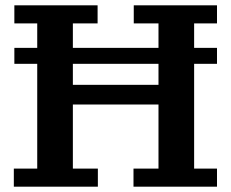

<svg xmlns="http://www.w3.org/2000/svg" viewBox="-20 -702 868 722"><path d="M576 -383V-462H254V-383ZM32 0V-68H120V-462H34V-522H120V-614H34V-682H347V-614H254V-522H576V-614H483V-682H796V-614H710V-522H796V-462H710V-68H796V0H482V-68H576V-309H254V-68H348V0Z"/></svg>

Font: Montagu Slab 16pt Medium
Style: Regular
Weight: 500
Designer: Florian Karsten
Foundry: Florian Karsten
Version: Version 1.000; ttfautohint (v1.8.3)